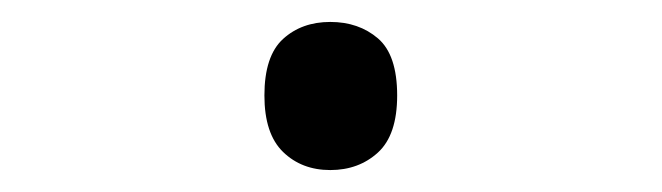

<svg xmlns="http://www.w3.org/2000/svg" viewBox="-20 -426 603 175"><path d="M281 -271Q255 -271 238 -287.5Q221 -304 221 -339Q221 -375 238 -390.5Q255 -406 281 -406Q307 -406 324.5 -391Q342 -376 342 -339Q342 -303 324.5 -287Q307 -271 281 -271Z"/></svg>

Font: Noto Sans Mono SemiCondensed
Style: Regular
Weight: 400
Width: 4
Designer: Monotype Design Team
Foundry: Monotype Imaging Inc.
Version: Version 2.014